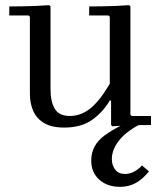

<svg xmlns="http://www.w3.org/2000/svg" viewBox="-20 -485 638 745"><path d="M486 -40 491 -35H566V0Q540 0 515.5 0.5Q491 1 466.5 2Q442 3 416 5L411 0V-95H406Q378 -48 336 -19Q294 10 229 10Q180 10 151 -7.5Q122 -25 109 -54.5Q96 -84 96 -120V-420L91 -425H16V-460Q42 -460 68 -460.5Q94 -461 119.5 -462Q145 -463 171 -465L176 -460V-140Q176 -91 192.5 -63Q209 -35 251 -35Q293 -35 329.5 -63.5Q366 -92 406 -160V-420L401 -425H326V-460Q352 -460 378 -460.5Q404 -461 429.5 -462Q455 -463 481 -465L486 -460ZM446 240Q396 240 365 212Q334 184 334 138Q334 78 386.5 40Q439 2 523 -30L538 -10Q475 20 444.5 57Q414 94 414 132Q414 156 427 173Q440 190 465 190Q482 190 498.5 182Q515 174 531 157L558 180Q533 211 506 225.5Q479 240 446 240Z"/></svg>

Font: Brygada 1918
Style: Regular
Weight: 400
Designer: Mateusz Machalski | Borys Kosmynka | Przemek Hoffer
Foundry: NIEPODLEGLA 2018
Version: Version 3.006